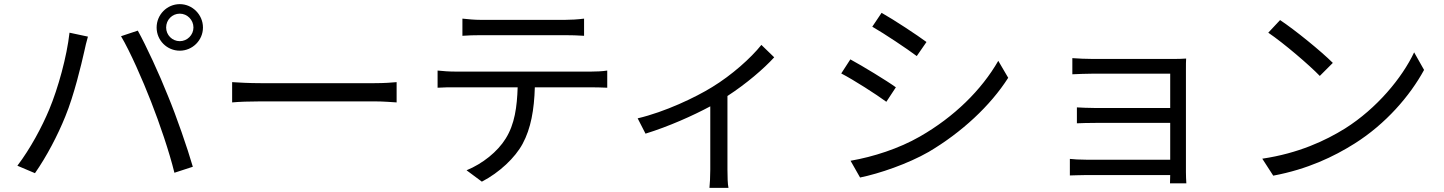

<svg xmlns="http://www.w3.org/2000/svg" viewBox="-20 -830 6980 928"><path d="M783 -697C783 -734 812 -764 849 -764C885 -764 915 -734 915 -697C915 -661 885 -631 849 -631C812 -631 783 -661 783 -697ZM737 -697C737 -635 787 -585 849 -585C910 -585 961 -635 961 -697C961 -759 910 -810 849 -810C787 -810 737 -759 737 -697ZM218 -301C183 -217 127 -112 64 -29L149 7C205 -73 259 -176 296 -268C338 -370 373 -518 387 -580C391 -602 399 -631 405 -653L316 -672C303 -556 261 -404 218 -301ZM710 -339C752 -232 798 -97 823 5L912 -24C886 -114 833 -267 792 -366C750 -472 686 -610 646 -682L565 -655C609 -581 670 -442 710 -339Z M1102 -433V-335C1133 -338 1186 -340 1241 -340C1316 -340 1715 -340 1790 -340C1835 -340 1877 -336 1897 -335V-433C1875 -431 1839 -428 1789 -428C1715 -428 1315 -428 1241 -428C1185 -428 1132 -431 1102 -433Z M2215 -740V-657C2240 -659 2273 -660 2306 -660C2363 -660 2655 -660 2710 -660C2739 -660 2774 -659 2803 -657V-740C2774 -736 2738 -734 2710 -734C2655 -734 2363 -734 2305 -734C2273 -734 2243 -737 2215 -740ZM2095 -489V-406C2123 -408 2152 -408 2182 -408H2482C2479 -314 2468 -230 2424 -160C2385 -97 2313 -39 2235 -7L2309 48C2394 4 2470 -68 2506 -135C2546 -209 2562 -300 2565 -408H2837C2861 -408 2893 -407 2915 -406V-489C2891 -485 2858 -484 2837 -484C2784 -484 2240 -484 2182 -484C2151 -484 2123 -486 2095 -489Z M3062 -258 3100 -184C3213 -219 3329 -271 3413 -316V-10C3413 21 3411 62 3409 78H3501C3497 62 3496 21 3496 -10V-366C3587 -425 3672 -498 3722 -553L3660 -613C3609 -549 3517 -467 3422 -409C3341 -359 3194 -289 3062 -258Z M4241 -768 4196 -701C4255 -667 4363 -595 4411 -559L4458 -627C4415 -659 4300 -735 4241 -768ZM4091 -53 4137 28C4230 9 4368 -38 4469 -96C4628 -190 4767 -319 4853 -454L4805 -536C4724 -395 4592 -265 4426 -170C4325 -112 4201 -72 4091 -53ZM4090 -543 4046 -475C4106 -444 4215 -374 4264 -338L4310 -408C4266 -440 4149 -511 4090 -543Z M5151 -62V18C5167 18 5202 16 5234 16H5636L5635 56H5714C5713 42 5712 18 5712 2C5712 -83 5712 -460 5712 -496C5712 -515 5712 -536 5713 -547C5700 -546 5674 -545 5652 -545C5570 -545 5321 -545 5265 -545C5239 -545 5182 -547 5163 -549V-471C5181 -472 5239 -474 5265 -474C5320 -474 5602 -474 5636 -474V-308H5274C5240 -308 5204 -310 5185 -311V-234C5205 -235 5240 -236 5275 -236H5636V-58H5233C5199 -58 5167 -60 5151 -62Z M6167 -733 6110 -672C6184 -622 6309 -515 6359 -463L6422 -526C6366 -582 6238 -686 6167 -733ZM6081 -63 6134 19C6300 -12 6427 -73 6527 -136C6678 -231 6795 -367 6863 -492L6815 -577C6757 -454 6635 -306 6481 -209C6386 -150 6256 -89 6081 -63Z"/></svg>

Font: Noto Sans HK
Style: Regular
Weight: 400
Designer: Ryoko NISHIZUKA 西塚涼子 (kana, bopomofo & ideographs); Paul D. Hunt (Latin, Greek & Cyrillic); Sandoll Communications 산돌커뮤니
Foundry: Adobe
Version: Version 2.004;hotconv 1.0.118;makeotfexe 2.5.65603